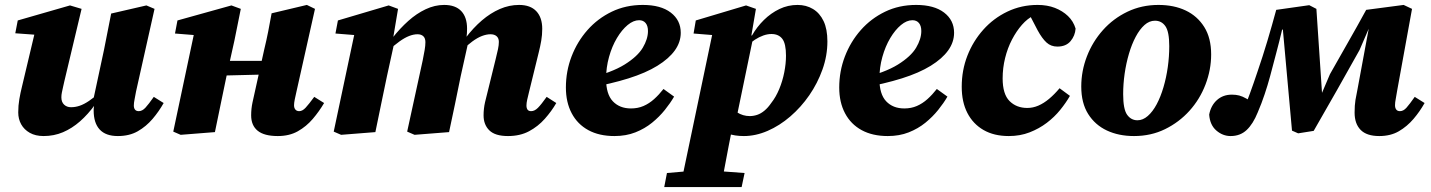

<svg xmlns="http://www.w3.org/2000/svg" viewBox="-20 -536 5804 779"><path d="M157 16Q124 16 101 3Q78 -10 66 -31.5Q54 -53 54 -80Q54 -108 58.5 -134Q63 -160 69 -184L126 -424L165 -392L42 -401L52 -453L264 -514L311 -500L241 -206Q238 -193 235.5 -181.5Q233 -170 231 -160.5Q229 -151 229 -141Q229 -122 240 -111.5Q251 -101 268 -101Q286 -101 303.5 -107Q321 -113 341 -126.5Q361 -140 384 -160L394 -112H366Q337 -72 304.5 -43.5Q272 -15 235.5 0.5Q199 16 157 16ZM458 16Q409 16 384.5 -10.5Q360 -37 360 -88Q360 -97 361.5 -105.5Q363 -114 364 -124H357L402 -334Q409 -372 416.5 -407.5Q424 -443 431 -481L574 -514L607 -500L532 -165Q529 -148 526 -133Q523 -118 523 -108Q523 -97 528 -91Q533 -85 543 -85Q557 -85 570 -99Q583 -113 604 -143L644 -118Q625 -84 599 -53.5Q573 -23 539 -3.5Q505 16 458 16Z M713 11 683 -2 772 -422 827 -389 690 -400 700 -453 919 -514 957 -500 931 -371 899 -227Q887 -171 875.5 -114Q864 -57 852 0ZM824 -228V-289H1108V-235ZM1107 16Q1052 16 1025.5 -5.5Q999 -27 999 -68Q999 -95 1004.5 -120.5Q1010 -146 1015 -168L1052 -335Q1061 -372 1068 -407.5Q1075 -443 1082 -482L1225 -516L1258 -500L1183 -165Q1179 -148 1176 -133Q1173 -118 1173 -109Q1173 -98 1178.5 -91.5Q1184 -85 1194 -85Q1207 -85 1220 -99Q1233 -113 1255 -143L1295 -118Q1275 -84 1249 -53.5Q1223 -23 1188.5 -3.5Q1154 16 1107 16Z M1364 11 1334 -2 1423 -422 1478 -389 1341 -400 1351 -453 1557 -514 1595 -500 1572 -363 1580 -364 1550 -227Q1538 -171 1526.5 -114Q1515 -57 1503 0ZM1662 11 1632 -2 1695 -291Q1700 -316 1703 -333.5Q1706 -351 1706 -365Q1706 -381 1697.5 -389Q1689 -397 1674 -397Q1658 -397 1640 -390Q1622 -383 1601 -368Q1580 -353 1555 -330L1551 -383H1573Q1603 -421 1636.5 -451Q1670 -481 1707 -498.5Q1744 -516 1782 -516Q1828 -516 1851.5 -491Q1875 -466 1875 -420Q1875 -399 1873 -387Q1871 -375 1868 -361H1879L1849 -226Q1838 -170 1826 -113.5Q1814 -57 1802 0ZM2041 16Q1989 16 1965.5 -7Q1942 -30 1942 -68Q1942 -95 1948 -121.5Q1954 -148 1960 -170L1991 -296Q1997 -320 2000.5 -336.5Q2004 -353 2004 -366Q2004 -381 1995 -389Q1986 -397 1970 -397Q1954 -397 1935.5 -390Q1917 -383 1896 -367.5Q1875 -352 1850 -328L1846 -382H1869Q1900 -423 1935 -453Q1970 -483 2008 -499.5Q2046 -516 2086 -516Q2132 -516 2156 -490.5Q2180 -465 2180 -419Q2180 -394 2176 -371Q2172 -348 2166 -324L2126 -161Q2122 -145 2119 -131.5Q2116 -118 2116 -108Q2116 -97 2120.5 -91Q2125 -85 2135 -85Q2149 -85 2162.5 -98.5Q2176 -112 2198 -143L2237 -118Q2218 -85 2190.5 -54Q2163 -23 2126.5 -3.5Q2090 16 2041 16Z M2473 16Q2411 16 2367 -8Q2323 -32 2299.5 -76.5Q2276 -121 2276 -181Q2276 -247 2299 -307Q2322 -367 2363.5 -414Q2405 -461 2462 -488.5Q2519 -516 2588 -516Q2661 -516 2701.5 -485Q2742 -454 2742 -403Q2742 -365 2718 -331.5Q2694 -298 2647 -269Q2600 -240 2530 -218Q2460 -196 2366 -179L2365 -218Q2461 -241 2514 -274Q2567 -307 2588 -342.5Q2609 -378 2609 -410Q2609 -431 2599.5 -442.5Q2590 -454 2573 -454Q2550 -454 2526.5 -434.5Q2503 -415 2483 -381.5Q2463 -348 2451 -305Q2439 -262 2439 -216Q2439 -154 2466.5 -125Q2494 -96 2540 -96Q2568 -96 2591 -106Q2614 -116 2634 -134Q2654 -152 2672 -175L2715 -144Q2700 -118 2677.5 -90Q2655 -62 2625.5 -38Q2596 -14 2558 1Q2520 16 2473 16Z M2675 223 2686 166 2801 156H2866L3001 166L2989 223ZM2740 223 2875 -421 2930 -389 2794 -400 2803 -453 3007 -514 3047 -500 3027 -383 3035 -380 2965 -42 2954 -33Q2945 13 2936.5 56Q2928 99 2920.5 140.5Q2913 182 2905 223ZM2998 16Q2961 16 2933 6Q2905 -4 2879 -22L2922 -126Q2946 -96 2970 -80.5Q2994 -65 3022 -65Q3037 -65 3052 -70Q3067 -75 3081.5 -87Q3096 -99 3109 -118Q3128 -142 3141.5 -174.5Q3155 -207 3162 -242.5Q3169 -278 3169 -310Q3169 -359 3154 -378.5Q3139 -398 3110 -398Q3094 -398 3077 -392Q3060 -386 3043 -375Q3026 -364 3010 -348V-392H3031Q3051 -427 3079.5 -455Q3108 -483 3142.5 -499.5Q3177 -516 3216 -516Q3251 -516 3278.5 -499.5Q3306 -483 3321.5 -450.5Q3337 -418 3337 -368Q3337 -310 3317 -254Q3297 -198 3263.5 -149.5Q3230 -101 3186.5 -63.5Q3143 -26 3094.5 -5Q3046 16 2998 16Z M3582 16Q3520 16 3476 -8Q3432 -32 3408.5 -76.5Q3385 -121 3385 -181Q3385 -247 3408 -307Q3431 -367 3472.5 -414Q3514 -461 3571 -488.5Q3628 -516 3697 -516Q3770 -516 3810.5 -485Q3851 -454 3851 -403Q3851 -365 3827 -331.5Q3803 -298 3756 -269Q3709 -240 3639 -218Q3569 -196 3475 -179L3474 -218Q3570 -241 3623 -274Q3676 -307 3697 -342.5Q3718 -378 3718 -410Q3718 -431 3708.5 -442.5Q3699 -454 3682 -454Q3659 -454 3635.5 -434.5Q3612 -415 3592 -381.5Q3572 -348 3560 -305Q3548 -262 3548 -216Q3548 -154 3575.5 -125Q3603 -96 3649 -96Q3677 -96 3700 -106Q3723 -116 3743 -134Q3763 -152 3781 -175L3824 -144Q3809 -118 3786.5 -90Q3764 -62 3734.5 -38Q3705 -14 3667 1Q3629 16 3582 16Z M4073 16Q4013 16 3970.5 -8.5Q3928 -33 3905 -77.5Q3882 -122 3882 -184Q3882 -251 3905 -310Q3928 -369 3969.5 -415.5Q4011 -462 4067.5 -489Q4124 -516 4190 -516Q4229 -516 4260 -504Q4291 -492 4313 -471Q4335 -450 4344 -420Q4342 -391 4323.5 -369Q4305 -347 4270 -347Q4244 -347 4226 -363.5Q4208 -380 4190 -413L4152 -486H4206V-473H4174Q4149 -461 4126.5 -435.5Q4104 -410 4086 -375.5Q4068 -341 4058 -300.5Q4048 -260 4048 -218Q4048 -154 4076 -126Q4104 -98 4148 -98Q4171 -98 4193 -107.5Q4215 -117 4236.5 -135Q4258 -153 4279 -178L4321 -147Q4305 -119 4281.5 -90Q4258 -61 4227 -37.5Q4196 -14 4157.5 1Q4119 16 4073 16Z M4581 16Q4519 16 4471 -6.5Q4423 -29 4395 -73.5Q4367 -118 4367 -185Q4367 -248 4390 -307.5Q4413 -367 4455 -414Q4497 -461 4554.5 -488.5Q4612 -516 4680 -516Q4743 -516 4790.5 -493.5Q4838 -471 4866 -426.5Q4894 -382 4894 -315Q4894 -253 4871 -193Q4848 -133 4806 -86.5Q4764 -40 4707 -12Q4650 16 4581 16ZM4595 -48Q4617 -48 4637 -65.5Q4657 -83 4673 -113Q4689 -143 4700.5 -182Q4712 -221 4718 -263.5Q4724 -306 4724 -349Q4724 -407 4708.5 -429.5Q4693 -452 4666 -452Q4643 -452 4623.5 -434.5Q4604 -417 4588 -387Q4572 -357 4560.5 -318Q4549 -279 4543 -237Q4537 -195 4537 -154Q4537 -93 4553 -70.5Q4569 -48 4595 -48Z M4973 16Q4941 16 4915 -6.5Q4889 -29 4886 -71Q4893 -108 4917.5 -130Q4942 -152 4978 -152Q4995 -152 5008 -148.5Q5021 -145 5037 -136Q5053 -127 5077 -110L5043 -58L5021 -75Q5028 -95 5035.5 -115Q5043 -135 5051 -156Q5059 -177 5066.5 -199.5Q5074 -222 5082 -245Q5103 -306 5122 -369.5Q5141 -433 5158 -496L5292 -515L5321 -500L5345 -141H5336L5376 -235Q5412 -299 5449.5 -364.5Q5487 -430 5523 -496L5675 -516L5709 -500L5649 -170Q5646 -150 5643 -135Q5640 -120 5640 -109Q5640 -98 5645 -91.5Q5650 -85 5660 -85Q5674 -85 5686.5 -99Q5699 -113 5720 -143L5760 -118Q5741 -84 5715 -53.5Q5689 -23 5655.5 -3.5Q5622 16 5576 16Q5525 16 5500.5 -9Q5476 -34 5476 -79Q5476 -109 5479.5 -130.5Q5483 -152 5488 -175L5543 -472L5573 -428H5537L5496 -333Q5450 -250 5403.5 -168.5Q5357 -87 5310 -5L5247 5L5222 -6L5185 -416H5182Q5171 -369 5158 -320.5Q5145 -272 5133 -226Q5128 -207 5122.5 -189.5Q5117 -172 5111 -153.5Q5105 -135 5098 -117Q5091 -99 5083 -80Q5064 -33 5038 -8.5Q5012 16 4973 16Z"/></svg>

Font: Source Serif 4 ExtraBold
Style: Italic
Weight: 800
Italic angle: -12°
Designer: Frank Grießhammer
Foundry: Adobe Systems Incorporated
Version: Version 4.004;hotconv 1.0.116;makeotfexe 2.5.65601